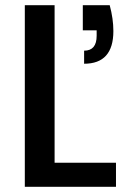

<svg xmlns="http://www.w3.org/2000/svg" viewBox="-20 -715 503 735"><path d="M189 -92H424V0H75V-695H189ZM400 -695Q414 -643 414 -596Q414 -471 302 -471V-521Q350 -521 350 -578V-599H297V-695Z"/></svg>

Font: Poppins Cyr Med
Style: Regular
Weight: 500
Designer: Ninad Kale (Devanagari), Jonny Pinhorn (Latin)
Foundry: Indian Type Foundry
Version: 4.004